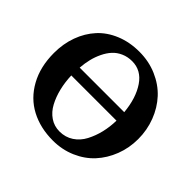

<svg xmlns="http://www.w3.org/2000/svg" viewBox="-166 -879 1088 1088"><g transform="rotate(45 377.5 -335.5)"><path d="M720.2 -332Q720.2 -260.7 695.6 -197Q670.9 -133.3 627.7 -86.2Q584.5 -39.1 521 -11.5Q457.5 16.1 383.8 16.1Q283.2 16.1 205.3 -24.9Q127.4 -65.9 82.3 -147.5Q37.1 -229 37.1 -339.8Q37.1 -413.6 60.3 -477.1Q83.5 -540.5 126 -587.2Q168.5 -633.8 232.7 -660.4Q296.9 -687 375 -687Q451.2 -687 516.4 -658.7Q581.5 -630.4 626 -582.3Q670.4 -534.2 695.3 -469.2Q720.2 -404.3 720.2 -332ZM556.2 -383.8Q546.4 -488.3 501.7 -554.2Q457 -620.1 383.8 -620.1Q348.1 -620.1 318.4 -606.9Q288.6 -593.8 268.3 -571.5Q248 -549.3 233.2 -518.6Q218.3 -487.8 210.2 -454.6Q202.1 -421.4 199.2 -383.8ZM559.1 -318.8H196.8Q198.7 -266.1 210.2 -218.8Q221.7 -171.4 242.7 -132.1Q263.7 -92.8 297.6 -69.8Q331.5 -46.9 374 -46.9Q420.9 -46.9 457.3 -71Q493.7 -95.2 514.9 -135.7Q536.1 -176.3 547.1 -222.4Q558.1 -268.6 559.1 -318.8Z"/></g></svg>

Font: Veleka
Style: Bold
Weight: 700
Designer: Stefan Peev, Context Ltd, 2016; SIL International, 1997-2014.
Foundry: Stefan Peev, Context Ltd, 2016
Version: Version 1.000